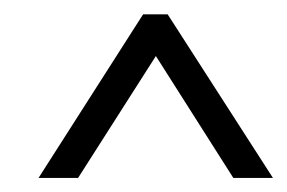

<svg xmlns="http://www.w3.org/2000/svg" viewBox="-20 -674 404 270"><path d="M89.8 -423.8H34.2L181.2 -653.8H215.8L363.8 -423.8H308.1L199.2 -595.2Z"/></svg>

Font: Simonetta
Style: Regular
Weight: 400
Designer: Gayaneh Bagdasaryan
Foundry: BrownFox
Version: Version 1.001